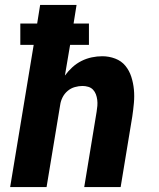

<svg xmlns="http://www.w3.org/2000/svg" viewBox="-20 -755 640 775"><path d="M21 0 116 -574H62V-660H130L142 -735H289L277 -660H339V-574H263L242 -450Q255 -468 272 -483.5Q289 -499 309 -509Q329 -519 350.5 -523.5Q372 -528 393 -528Q420 -528 445 -518.5Q470 -509 486 -489.5Q502 -470 510 -445Q518 -420 520.5 -393.5Q523 -367 520.5 -339.5Q518 -312 514 -285L467 0H320Q332 -76 345 -152Q358 -228 370 -304Q372 -316 373 -328Q374 -340 372.5 -352Q371 -364 367 -374.5Q363 -385 355.5 -393Q348 -401 336.5 -404.5Q325 -408 313 -408Q298 -408 282 -403.5Q266 -399 253 -388Q240 -377 232.5 -362Q225 -347 223 -332L168 0Z"/></svg>

Font: Iosevka SS04 Heavy Extended
Style: Italic
Weight: 900
Width: 7
Italic angle: -9°
Monospace: yes
Designer: Belleve Invis
Foundry: Belleve Invis
Version: Version 19.0.0; ttfautohint (v1.8.4)